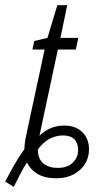

<svg xmlns="http://www.w3.org/2000/svg" viewBox="-68 -677 398 740"><path d="M78 -101Q99 -130 124 -142.5Q149 -155 174 -155Q233 -155 233 -98Q233 -70 212.5 -50Q192 -30 156 -30Q123 -29 100.5 -46Q78 -63 78 -101ZM36 -51Q47 -26 74.5 -8Q102 10 150 10Q204 10 239.5 -21.5Q275 -53 275 -102Q275 -142 249.5 -167.5Q224 -193 180 -193Q148 -193 124 -181.5Q100 -170 84 -154L155 -486H224L234 -531H165L191 -657H153L115 -531L64 -519L57 -486H104L33 -156Q26 -123 26 -102Q8 -78 -11.5 -44Q-31 -10 -48 23L-15 43Q-2 17 11 -8Q24 -33 36 -51Z"/></svg>

Font: Noto Sans Display Condensed Light
Style: Italic
Weight: 300
Width: 3
Designer: Monotype Design team
Foundry: Monotype Imaging Inc.
Version: 1.000